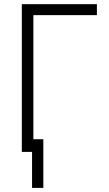

<svg xmlns="http://www.w3.org/2000/svg" viewBox="-20 -731 523 924"><path d="M446.3 -658.2H140.6V0H85V-710.9H446.3ZM188.5 173.3H134.3V-61H188.5Z"/></svg>

Font: Roboto Condensed Light
Style: Regular
Weight: 300
Designer: Google
Version: Version 2.134; 2016